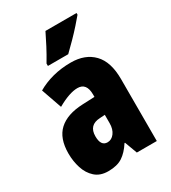

<svg xmlns="http://www.w3.org/2000/svg" viewBox="-188 -865 870 974"><g transform="rotate(-30 247.0 -378.0)"><path d="M266 -563Q349 -563 397 -513.5Q445 -464 445 -363V0H328L301 -73H298Q271 -31 239.5 -10.5Q208 10 156 10Q109 10 80 -16Q51 -42 38 -83Q25 -124 25 -169Q25 -258 72.5 -301.5Q120 -345 211 -349L283 -352V-366Q283 -434 230 -434Q183 -434 111 -393L69 -513Q110 -537 159.5 -550Q209 -563 266 -563ZM253 -245Q187 -242 187 -176Q187 -119 226 -119Q250 -119 266.5 -141Q283 -163 283 -198V-247ZM417 -756Q403 -739 379.5 -712.5Q356 -686 328.5 -658Q301 -630 276 -606H157V-620Q181 -660 200 -696.5Q219 -733 235 -766H417Z"/></g></svg>

Font: Noto Sans Thai Looped ExtraCondensed Black
Style: Regular
Weight: 900
Width: 2
Designer: Sasikarn Vongin, Ben Mitchell
Foundry: The Fontpad Ltd
Version: Version 1.001; ttfautohint (v1.8.4.7-5d5b)